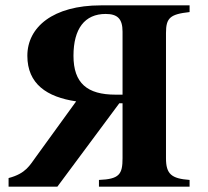

<svg xmlns="http://www.w3.org/2000/svg" viewBox="-20 -696 776 716"><path d="M114 -111C91 -80 77 -49 12 -32V0H194L425 -311H437V-106C437 -46 425 -28 349 -25V0H687V-25C619 -30 599 -47 599 -106V-573C599 -629 614 -643 687 -651V-676H356C178 -676 82 -595 82 -488C82 -383 155 -334 264 -318ZM437 -343H411C305 -343 254 -386 254 -488C254 -589 296 -644 374 -644C418 -644 437 -626 437 -578Z"/></svg>

Font: STIXGeneral
Style: Bold
Weight: 700
Designer: MicroPress Inc., with final additions and corrections provided by Coen Hoffman, Elsevier (retired)
Version: Version 1.1.0